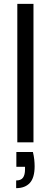

<svg xmlns="http://www.w3.org/2000/svg" viewBox="-20 -740 264 998"><path d="M70 0V-720H154V0ZM64 238V198Q89 198 99.5 183.5Q110 169 110 141V127H65V50H151Q156 70 158 89Q160 108 160 124Q160 184 135 211Q110 238 64 238Z"/></svg>

Font: DM Sans 12pt
Style: Regular
Weight: 400
Version: Version 4.004;gftools[0.9.30]